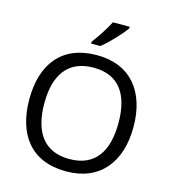

<svg xmlns="http://www.w3.org/2000/svg" viewBox="-135 -1053 1050 1173"><g transform="rotate(15 390.5 -467.0)"><path d="M539 -934V-944H433C410 -899 367 -833 338 -796V-784H396C443 -820 514 -897 539 -934ZM720 -358C720 -580 606 -725 392 -725C168 -725 61 -578 61 -359C61 -138 168 10 391 10C606 10 720 -137 720 -358ZM156 -358C156 -538 230 -646 392 -646C553 -646 625 -538 625 -358C625 -178 553 -68 391 -68C230 -68 156 -178 156 -358Z"/></g></svg>

Font: Noto Sans Sinhala UI
Style: Regular
Weight: 400
Designer: Jelle Bosma - Monotype Design Team
Foundry: Monotype Imaging Inc.
Version: Version 2.006